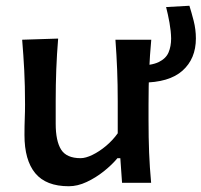

<svg xmlns="http://www.w3.org/2000/svg" viewBox="-20 -635 700 667"><path d="M219 12Q140 12 102.5 -33.2Q65 -78.5 65 -166Q65 -198.5 66 -222.8Q67 -247 67 -272Q67 -338.5 64.2 -390.8Q61.5 -443 57 -497L182 -501Q177.5 -446.5 175.5 -394Q173.5 -341.5 173.5 -284V-205Q173.5 -145.5 192.2 -115.5Q211 -85.5 260 -85.5Q277.5 -85.5 301.2 -97Q325 -108.5 348.5 -128.2Q372 -148 389 -172V-284Q389 -341.5 387 -392.2Q385 -443 381 -497H505.5Q500.5 -443 498.2 -390.8Q496 -338.5 496 -272V-218Q496 -156 498 -105.2Q500 -54.5 505 0H404L398 -85.5H388Q368.5 -62 340.5 -39.8Q312.5 -17.5 281 -2.8Q249.5 12 219 12ZM473 -348 456 -407Q505.5 -407 531 -419.2Q556.5 -431.5 565.5 -452.8Q574.5 -474 574.5 -501.5Q574 -527 568.8 -556.2Q563.5 -585.5 557 -610.5L638 -615Q645 -593 652.8 -562.8Q660.5 -532.5 660.5 -501.5Q660.5 -431 614 -389.5Q567.5 -348 473 -348Z"/></svg>

Font: Commissioner Flair Medium
Style: Regular
Weight: 500
Designer: Kostas Bartsokas
Foundry: Kostas Bartsokas
Version: Version 1.000; ttfautohint (v1.8.3)